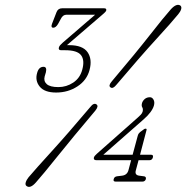

<svg xmlns="http://www.w3.org/2000/svg" viewBox="-20 -734 753 776"><path d="M536.5 -184.5Q538 -190.5 540.5 -194Q543 -197.5 546 -200L559 -209.5Q563.5 -214 568.5 -214Q574 -214 572 -207.5L546 -108.5H591Q600.5 -108.5 598 -98Q595 -86.5 584 -86.5H540L529 -45.5Q523.5 -26.5 542.5 -24L561.5 -21.5Q571.5 -20.5 569.5 -10Q566 0 555.5 0H447.5Q436.5 0 439.5 -10Q442 -20 453 -21.5L473.5 -24Q493.5 -26.5 499 -45.5L510 -86.5H370Q357 -86.5 359.5 -97.5Q361.5 -104 372 -113L536.5 -258.5Q543 -264.5 548.8 -270.2Q554.5 -276 556.5 -283Q559 -294 555 -300.2Q551 -306.5 554 -317.5Q557 -327 565.2 -334Q573.5 -341 586 -341Q595 -341 600.5 -331.2Q606 -321.5 602 -307Q594.5 -281.5 561 -252L397.5 -108.5H516ZM451.5 -392.5Q436 -373 426.5 -381Q416.5 -387.5 432.5 -406Q529.5 -520.5 586 -592.8Q642.5 -665 671 -697Q694 -721.5 709 -711.5Q715 -706.5 712 -696.5Q709 -686.5 700 -676Q674 -644 611 -575.2Q548 -506.5 451.5 -392.5ZM344.5 -301Q359 -320 370 -312Q380 -305 365 -286.5Q272.5 -177 213 -102.8Q153.5 -28.5 125 3.5Q102.5 29 87.5 18Q81 13.5 84 3.2Q87 -7 95.5 -17.5Q122.5 -49.5 187.5 -120.8Q252.5 -192 344.5 -301ZM342 -451.5Q331 -409.5 293 -384.8Q255 -360 207 -360Q160 -360 140.5 -384Q121 -408 130 -439Q136.5 -464 156 -464Q170.5 -464 165.5 -442L160.5 -425Q155.5 -406 169 -394Q182.5 -382 216 -382Q248.5 -382 276 -400.2Q303.5 -418.5 312.5 -452.5Q323 -491 307.5 -511Q292 -531 243.5 -531H227.5Q215 -531 218 -542Q219.5 -548 224 -552.2Q228.5 -556.5 234 -562L364.5 -674.5H248.5Q234 -674.5 226 -658L214.5 -637Q205.5 -622 195.5 -622Q184 -622 190.5 -638.5L208.5 -685Q214.5 -700.5 231 -700.5H401Q411 -700.5 409.5 -692Q408 -687.5 403.5 -683.5Q399 -679.5 393 -674L250.5 -551.5Q256 -551.5 259.5 -551.5Q314 -551.5 333.8 -523.2Q353.5 -495 342 -451.5Z"/></svg>

Font: Fraunces 72pt SuperSoft Thin
Style: Italic
Weight: 100
Italic angle: -16°
Version: Version 1.000;[b76b70a41]